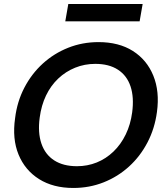

<svg xmlns="http://www.w3.org/2000/svg" viewBox="-20 -921 817 953"><path d="M344 12Q244 12 174 -32Q104 -76 72 -154Q40 -232 55 -335Q65 -417 101 -486Q137 -555 192.5 -605.5Q248 -656 318.5 -684Q389 -712 469 -712Q570 -712 639.5 -668Q709 -624 741 -545.5Q773 -467 759 -365Q748 -283 712 -214Q676 -145 620.5 -94.5Q565 -44 494.5 -16Q424 12 344 12ZM362 -96Q414 -96 460 -114.5Q506 -133 543 -168.5Q580 -204 604 -253.5Q628 -303 636 -363Q646 -438 628 -492Q610 -546 565.5 -575Q521 -604 453 -604Q400 -604 353 -585Q306 -566 269 -531Q232 -496 208.5 -447Q185 -398 177 -337Q167 -263 185.5 -208.5Q204 -154 249 -125Q294 -96 362 -96ZM304 -815 319 -901H688L673 -815Z"/></svg>

Font: DM Sans 36pt SemiBold
Style: Italic
Weight: 600
Italic angle: -10°
Designer: Colophon Foundry, Jonny Pinhorn
Foundry: Colophon Foundry
Version: Version 4.004;gftools[0.9.30]